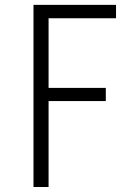

<svg xmlns="http://www.w3.org/2000/svg" viewBox="-20 -750 540 770"><path d="M114.3 0V-730.5H445.3V-676.8H174.8V-397.5H404.3V-344.7H174.8V0Z"/></svg>

Font: Gen Shin Gothic Monospace Light
Style: Regular
Weight: 300
Designer: [Source Han Sans]
Ryoko NISHIZUKA  (kana & ideographs); Paul D. Hunt (Latin, Greek & Cyrillic); Wenlong ZHANG  (bopomofo
Version: Version 1.002.20150607